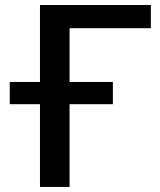

<svg xmlns="http://www.w3.org/2000/svg" viewBox="-20 -740 633 760"><path d="M577.1 -628.4H255.4V-415.5H426.8V-327.6H255.4V0H138.2V-327.6H18.6V-415.5H138.2V-720.2H577.1Z"/></svg>

Font: Lato-SemiBold
Style: Regular
Weight: 500
Designer: Lukasz Dziedzic with Adam Twardoch and Botio Nikoltchev
Foundry: tyPoland Lukasz Dziedzic
Version: ""